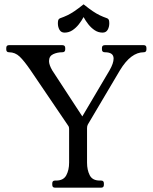

<svg xmlns="http://www.w3.org/2000/svg" viewBox="-20 -869 707 889"><path d="M645 -660Q658 -660 658 -647V-640Q658 -627 645 -627Q616 -627 588.5 -606.5Q561 -586 535 -543L387 -293Q383 -286 383 -276V-116Q383 -82 395.5 -57.5Q408 -33 442 -33H448Q461 -33 461 -20V-13Q461 0 448 0H235Q222 0 222 -13V-20Q222 -33 235 -33H240Q274 -33 287 -57.5Q300 -82 300 -116V-272Q300 -277 299 -280.5Q298 -284 295 -288L122 -543Q92 -587 71 -607Q50 -627 22 -627Q9 -627 9 -640V-647Q9 -660 22 -660H268Q282 -660 282 -647V-640Q282 -627 268 -627Q245 -627 226 -618Q207 -609 207 -586Q207 -577 211 -566Q215 -555 222 -543L369 -318L344 -301L487 -543Q506 -576 506 -598Q506 -627 466 -627Q452 -627 452 -640V-647Q452 -660 466 -660ZM367 -790Q358 -773 345 -756.5Q332 -740 315.5 -729Q299 -718 279 -718Q263 -718 255.5 -731Q248 -744 248 -761Q248 -769 249.5 -775Q251 -781 257 -784Q277 -791 292.5 -798.5Q308 -806 325 -817.5Q342 -829 367 -849Q392 -829 409 -817.5Q426 -806 441.5 -798.5Q457 -791 477 -784Q483 -781 484.5 -775Q486 -769 486 -761Q486 -744 478.5 -731Q471 -718 455 -718Q435 -718 418.5 -729Q402 -740 389 -756.5Q376 -773 367 -790Z"/></svg>

Font: Young Serif Light
Style: Regular
Weight: 300
Designer: Bastien Sozeau
Foundry: NBR — Bastien Sozeau
Version: Version 5.001